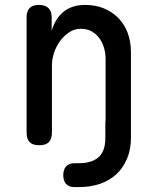

<svg xmlns="http://www.w3.org/2000/svg" viewBox="-20 -580 640 780"><path d="M237 132Q237 109 248.5 96Q260 83 283 83H302Q324 83 343 78Q362 73 377 61.5Q392 50 400 30Q408 10 408 -21V-87H409V-340Q409 -364 402.5 -386Q396 -408 383.5 -425Q371 -442 352.5 -452.5Q334 -463 308 -463Q282 -463 260.5 -448.5Q239 -434 223.5 -412.5Q208 -391 199.5 -365Q191 -339 191 -316V-42Q191 -15 178.5 -2.5Q166 10 139.5 10Q113 10 100.5 -2.5Q88 -15 88 -42V-509Q88 -535 100.5 -547.5Q113 -560 138 -560Q163 -560 176.5 -547.5Q190 -535 190 -509V-455Q204 -504 238 -532Q272 -560 326 -560Q368 -560 402 -546Q436 -532 461 -506.5Q486 -481 499 -445.5Q512 -410 512 -367V-20Q512 28 495.5 66Q479 104 451.5 129Q424 154 385.5 167Q347 180 302 180H283Q260 180 248.5 167.5Q237 155 237 132Z"/></svg>

Font: Maple Mono Medium
Style: Regular
Weight: 500
Monospace: yes
Designer: subframe7536
Version: Version 7.000